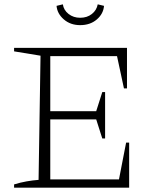

<svg xmlns="http://www.w3.org/2000/svg" viewBox="-20 -866 718 886"><path d="M562 -208H576V0H45V-15Q74 -24 102.5 -29Q131 -34 158 -36L167 -609L45 -629V-645H566V-458H552L520 -607H212V-353H424L452 -441H465V-227H452L424 -315H212V-38H529ZM350 -750Q305 -750 274.5 -776.5Q244 -803 241 -839L270 -846Q274 -819 296.5 -801.5Q319 -784 350 -784Q382 -784 404 -801.5Q426 -819 431 -846L460 -839Q457 -802 426.5 -776Q396 -750 350 -750Z"/></svg>

Font: Piazzolla SC ExtraLight
Style: Regular
Weight: 200
Designer: Juan Pablo del Peral
Foundry: Huerta Tipografica
Version: Version 1.330